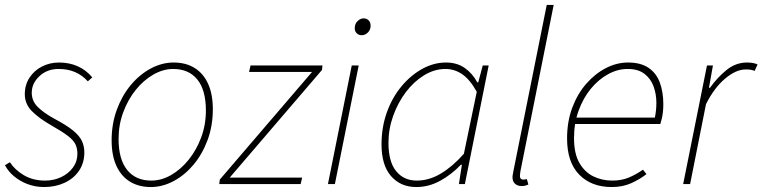

<svg xmlns="http://www.w3.org/2000/svg" viewBox="-20 -742 3074 774"><path d="M158 12Q123 12 92 0.5Q61 -11 37 -31Q13 -51 0 -76L20 -88Q40 -57 76.5 -35.5Q113 -14 162 -14Q197 -14 226.5 -28Q256 -42 274 -66.5Q292 -91 292 -122Q292 -143 284.5 -159.5Q277 -176 254.5 -193.5Q232 -211 188 -236Q137 -265 108.5 -294Q80 -323 80 -362Q80 -400 99 -429Q118 -458 149.5 -474Q181 -490 218 -490Q259 -490 293 -475Q327 -460 352 -430L334 -414Q313 -438 283.5 -451Q254 -464 216 -464Q170 -464 139 -435Q108 -406 108 -368Q108 -335 132 -311Q156 -287 198 -264Q249 -237 275 -215.5Q301 -194 310.5 -173Q320 -152 320 -128Q320 -85 298.5 -53.5Q277 -22 240 -5Q203 12 158 12Z M588 12Q539 12 503.5 -10Q468 -32 449 -74Q430 -116 430 -176Q430 -243 451 -300Q472 -357 507.5 -399.5Q543 -442 588 -466Q633 -490 680 -490Q729 -490 764.5 -468Q800 -446 819 -404Q838 -362 838 -302Q838 -235 817 -178Q796 -121 760.5 -78.5Q725 -36 680 -12Q635 12 588 12ZM590 -14Q631 -14 670 -36.5Q709 -59 740.5 -98Q772 -137 791 -188Q810 -239 810 -296Q810 -379 775.5 -421.5Q741 -464 678 -464Q638 -464 598.5 -441.5Q559 -419 527.5 -380Q496 -341 477 -290Q458 -239 458 -182Q458 -100 492.5 -57Q527 -14 590 -14Z M864 0 866 -18 1238 -452H984L990 -478H1280L1278 -460L906 -26H1198L1192 0Z M1302 0 1398 -478H1426L1330 0ZM1438 -600Q1426 -600 1418 -608Q1410 -616 1410 -628Q1410 -646 1421.5 -657Q1433 -668 1446 -668Q1458 -668 1466 -660Q1474 -652 1474 -638Q1474 -622 1463 -611Q1452 -600 1438 -600Z M1658 12Q1595 12 1556.5 -32Q1518 -76 1518 -160Q1518 -229 1539.5 -289Q1561 -349 1598.5 -394Q1636 -439 1682.5 -464.5Q1729 -490 1778 -490Q1822 -490 1853.5 -468Q1885 -446 1904 -410H1908L1926 -478H1950L1854 0H1830L1842 -78H1838Q1801 -39 1755 -13.5Q1709 12 1658 12ZM1660 -14Q1710 -14 1757.5 -42.5Q1805 -71 1850 -122L1902 -372Q1874 -422 1843 -443Q1812 -464 1776 -464Q1731 -464 1689.5 -438.5Q1648 -413 1616 -370.5Q1584 -328 1565 -275Q1546 -222 1546 -166Q1546 -90 1577 -52Q1608 -14 1660 -14Z M2082 8Q2067 8 2056.5 -1Q2046 -10 2046 -28Q2046 -33 2047.5 -40Q2049 -47 2050 -54L2184 -722H2212L2078 -52Q2077 -45 2076.5 -40Q2076 -35 2076 -32Q2076 -18 2090 -18Q2093 -18 2095.5 -18.5Q2098 -19 2104 -20L2110 2Q2103 5 2097 6.5Q2091 8 2082 8Z M2446 12Q2364 12 2315 -38Q2266 -88 2266 -184Q2266 -252 2287 -308Q2308 -364 2343.5 -404.5Q2379 -445 2422.5 -467.5Q2466 -490 2512 -490Q2563 -490 2594.5 -468.5Q2626 -447 2640 -409Q2654 -371 2654 -322Q2654 -306 2652.5 -291.5Q2651 -277 2648 -264.5Q2645 -252 2642 -242H2290L2296 -268H2620Q2623 -283 2624.5 -297.5Q2626 -312 2626 -328Q2626 -362 2615 -393Q2604 -424 2578.5 -444Q2553 -464 2510 -464Q2470 -464 2431.5 -443Q2393 -422 2362 -384.5Q2331 -347 2312.5 -296Q2294 -245 2294 -186Q2294 -123 2315.5 -85.5Q2337 -48 2372 -31Q2407 -14 2448 -14Q2486 -14 2515.5 -26.5Q2545 -39 2572 -58L2586 -40Q2559 -19 2524.5 -3.5Q2490 12 2446 12Z M2734 0 2830 -478H2854L2838 -388H2842Q2872 -430 2909 -460Q2946 -490 2992 -490Q3001 -490 3012.5 -488.5Q3024 -487 3034 -482L3022 -456Q3016 -459 3008 -460.5Q3000 -462 2986 -462Q2947 -462 2903 -425Q2859 -388 2826 -322L2762 0Z"/></svg>

Font: Source Sans 3 VF
Style: Italic
Weight: 200
Italic angle: -11°
Designer: Paul D. Hunt
Foundry: Adobe Systems Incorporated
Version: Version 3.042;hotconv 1.0.118;makeotfexe 2.5.65603